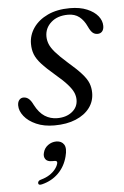

<svg xmlns="http://www.w3.org/2000/svg" viewBox="-52 -500 506 784"><g transform="rotate(-5 201.0 -108.0)"><path d="M174.5 -19.5Q211.5 -19.5 235.2 -38.5Q259 -57.5 259 -87.5Q259 -103 252.5 -117.8Q246 -132.5 229.2 -151.5Q212.5 -170.5 180.5 -197.5Q146.5 -226.5 127.5 -247.5Q108.5 -268.5 101 -287.8Q93.5 -307 93.5 -331Q93.5 -366.5 114.2 -396.5Q135 -426.5 173.2 -444.5Q211.5 -462.5 264 -462.5Q305.5 -462.5 334.5 -450.2Q363.5 -438 378.8 -419Q394 -400 394 -378.5Q394 -364 387 -356Q380 -348 368 -348Q356.5 -348 348 -355.2Q339.5 -362.5 331 -381Q319 -407.5 300.5 -422Q282 -436.5 254.5 -436.5Q211 -436.5 185 -413.2Q159 -390 159 -356Q159 -340 165.2 -324.2Q171.5 -308.5 188 -289.5Q204.5 -270.5 236 -242.5Q271.5 -212 291 -190.2Q310.5 -168.5 317.8 -150Q325 -131.5 325 -110Q325 -75.5 305 -48.8Q285 -22 248 -6.5Q211 9 160 9Q117.5 9 85.8 -5Q54 -19 36.8 -40.8Q19.5 -62.5 19.5 -85Q19.5 -99 26.2 -107.2Q33 -115.5 44 -115.5Q55.5 -115.5 65 -107.8Q74.5 -100 83 -82Q100.5 -48.5 123.5 -34Q146.5 -19.5 174.5 -19.5ZM137.5 153.5Q118 153.5 110.5 142.5Q103 131.5 107.5 116Q112 97.5 127.5 86.2Q143 75 161.5 75Q183 75 193 90.5Q203 106 194 139.5Q183.5 180 156.2 207Q129 234 89 244Q81.5 246 77.5 244.5Q73.5 243 73 238Q73 233.5 76.2 229.8Q79.5 226 86.5 224.5Q106.5 219 121.2 209.5Q136 200 145.2 188.2Q154.5 176.5 157.5 165Q160.5 153.5 148.5 153.5Z"/></g></svg>

Font: Fraunces Light
Style: Italic
Weight: 300
Italic angle: -16°
Version: Version 1.000;[b76b70a41]